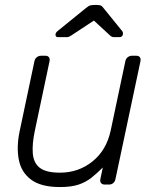

<svg xmlns="http://www.w3.org/2000/svg" viewBox="-20 -745 626 775"><path d="M222 10Q146 10 106 -19.5Q66 -49 56 -100Q46 -151 59 -214L119 -498Q121 -508 128.5 -514Q136 -520 146 -520H163Q173 -520 177.5 -514Q182 -508 180 -498L121 -219Q109 -163 112.5 -124.5Q116 -86 141.5 -67Q167 -48 222 -48Q297 -48 353.5 -93.5Q410 -139 427 -219L486 -498Q488 -508 495.5 -514Q503 -520 513 -520H530Q540 -520 544.5 -514Q549 -508 547 -498L446 -22Q444 -12 437 -6Q430 0 420 0H403Q393 0 388 -6Q383 -12 385 -22L395 -69Q372 -46 349.5 -28Q327 -10 297.5 0Q268 10 222 10ZM215 -595Q204 -595 204 -605Q204 -613 213 -620L325 -711Q338 -722 345.5 -723.5Q353 -725 360 -725H370Q378 -725 384.5 -723.5Q391 -722 399 -711L472 -621Q478 -614 476 -606Q474 -595 461 -595H441Q435 -595 431 -597Q427 -599 424 -602L359 -662L268 -602Q263 -599 259 -597Q255 -595 249 -595Z"/></svg>

Font: Rubik Light Light
Style: Italic
Weight: 300
Italic angle: -12°
Version: Version 2.104